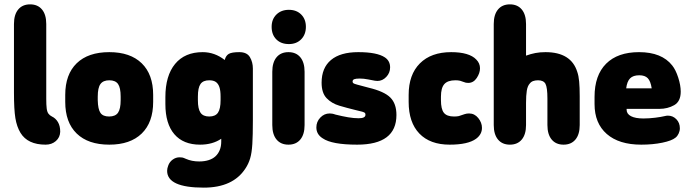

<svg xmlns="http://www.w3.org/2000/svg" viewBox="-20 -652 3166 880"><path d="M189 11Q217 11 236 -5.5Q255 -22 256 -48Q256 -75 245.5 -92.5Q235 -110 218 -118Q208 -123 202 -131Q196 -139 194 -155Q192 -171 192 -199V-542Q192 -585 172.5 -608.5Q153 -632 118 -632Q83 -632 63.5 -608.5Q44 -585 44 -542V-227Q44 -150 50.5 -110.5Q57 -71 74 -43Q107 11 189 11Z M279 -217V-185Q279 -91 331.5 -40Q384 11 481 11Q577 11 629.5 -40Q682 -91 682 -185V-217Q682 -311 629.5 -362Q577 -413 481 -413Q384 -413 331.5 -362Q279 -311 279 -217ZM533 -209V-193Q533 -153 521 -135.5Q509 -118 480 -118Q452 -118 440.5 -134.5Q429 -151 428 -193V-209Q428 -250 440.5 -267Q453 -284 481 -284Q509 -284 521 -267Q533 -250 533 -209Z M994 -16V-3Q994 19 987 36Q980 53 967.5 64.5Q955 76 936 82Q917 88 893 88Q859 88 832 76Q821 71 816 70Q811 69 803 69Q786 69 771.5 79.5Q757 90 751 107Q746 120 746 131Q746 208 914 208Q1048 208 1105 120Q1119 99 1126.5 74Q1134 49 1136.5 8.5Q1139 -32 1139 -100V-338Q1139 -367 1125.5 -390Q1112 -413 1077 -413Q1042 -413 1028.5 -405Q1015 -397 1010 -377Q964 -413 909 -413Q827 -413 782.5 -359Q738 -305 738 -207V-175Q738 -85 779 -37Q820 11 897 11Q954 11 994 -16ZM991 -209V-193Q991 -153 979 -135.5Q967 -118 939 -118Q911 -118 899 -135.5Q887 -153 887 -193V-209Q887 -250 899 -267Q911 -284 939 -284Q958 -284 969 -276.5Q980 -269 985.5 -253Q991 -237 991 -209Z M1304 -607Q1269 -607 1247 -585.5Q1225 -564 1225 -529Q1225 -493 1246.5 -471.5Q1268 -450 1304 -450Q1339 -450 1360.5 -472Q1382 -494 1382 -529Q1382 -564 1360.5 -585.5Q1339 -607 1304 -607ZM1228 -79Q1228 -36 1247.5 -12.5Q1267 11 1302 11Q1337 11 1356.5 -12.5Q1376 -36 1376 -79V-323Q1376 -366 1356.5 -389.5Q1337 -413 1302 -413Q1267 -413 1247.5 -389.5Q1228 -366 1228 -323Z M1617 11Q1797 11 1797 -125Q1797 -177 1769 -205Q1741 -233 1670 -250Q1633 -260 1617.5 -264Q1602 -268 1599 -271Q1596 -274 1596 -278Q1596 -286 1603.5 -289Q1611 -292 1629 -292Q1638 -292 1647.5 -291Q1657 -290 1667 -288Q1693 -283 1698.5 -282Q1704 -281 1710 -281Q1733 -281 1750.5 -299.5Q1768 -318 1768 -343Q1768 -373 1744 -389Q1708 -413 1622 -413Q1540 -413 1497 -377Q1454 -341 1454 -273Q1454 -226 1477 -202Q1500 -178 1535.5 -167.5Q1571 -157 1608 -148Q1631 -143 1640.5 -140Q1650 -137 1652.5 -134.5Q1655 -132 1655 -126Q1655 -110 1624 -110Q1602 -110 1575.5 -114.5Q1549 -119 1517 -127Q1509 -130 1502.5 -131Q1496 -132 1491 -132Q1466 -132 1448 -113Q1430 -94 1430 -68Q1430 -36 1459 -18Q1501 11 1617 11Z M1853 -217V-185Q1853 -91 1902 -40Q1951 11 2041 11Q2125 11 2162 -16Q2189 -36 2189 -66Q2189 -90 2172 -111Q2155 -132 2130 -132Q2119 -132 2110 -129Q2091 -122 2083 -120Q2075 -118 2061 -118Q2028 -118 2014.5 -135Q2001 -152 2001 -193V-209Q2001 -249 2016.5 -266.5Q2032 -284 2067 -284Q2086 -284 2097 -279Q2111 -274 2115 -273Q2119 -272 2126 -272Q2150 -272 2165 -294.5Q2180 -317 2180 -339Q2180 -362 2163 -379Q2147 -396 2118 -404.5Q2089 -413 2048 -413Q1956 -413 1904.5 -361.5Q1853 -310 1853 -217Z M2391 -397V-542Q2391 -585 2371.5 -608.5Q2352 -632 2317 -632Q2282 -632 2262.5 -608.5Q2243 -585 2243 -542V-79Q2243 -36 2262.5 -12.5Q2282 11 2317 11Q2352 11 2371.5 -12.5Q2391 -36 2391 -79V-180Q2391 -215 2394.5 -236.5Q2398 -258 2408 -269Q2414 -277 2423.5 -280.5Q2433 -284 2446 -284Q2471 -284 2480 -268Q2489 -251 2489 -200V-79Q2489 -36 2508.5 -12.5Q2528 11 2563 11Q2598 11 2617.5 -12.5Q2637 -36 2637 -79V-211Q2637 -252 2634.5 -278.5Q2632 -305 2626 -322Q2598 -413 2480 -413Q2455 -413 2434 -409Q2413 -405 2391 -397Z M2852 -153H3002Q3040 -153 3070 -170Q3100 -187 3100 -232Q3100 -261 3088.5 -296.5Q3077 -332 3061 -352Q3013 -413 2909 -413Q2811 -413 2758 -360Q2705 -307 2705 -208V-175Q2705 -87 2761 -38Q2817 11 2919 11Q2972 11 3015.5 2Q3059 -7 3076 -21Q3085 -28 3090.5 -40Q3096 -52 3096 -64Q3096 -89 3080 -105.5Q3064 -122 3041 -122Q3035 -122 3027 -120Q3011 -116 2983 -112.5Q2955 -109 2929 -109Q2892 -109 2872 -119.5Q2852 -130 2852 -149ZM2967 -247H2850Q2854 -279 2868 -293Q2882 -307 2910 -307Q2936 -307 2949 -293.5Q2962 -280 2967 -247Z"/></svg>

Font: Beiruti Black
Style: Regular
Weight: 900
Designer: Arlette Boutros
Foundry: Boutros
Version: Version 1.41